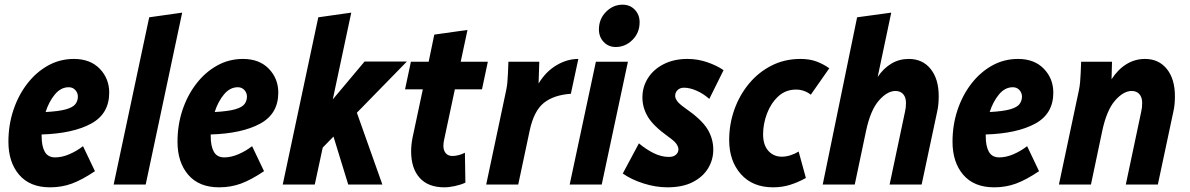

<svg xmlns="http://www.w3.org/2000/svg" viewBox="-20 -789 5087 821"><path d="M16 -183Q16 -254 37 -317.5Q58 -381 96 -430.5Q134 -480 185 -508.5Q236 -537 296 -537Q366 -537 406.5 -495Q447 -453 447 -393Q447 -302 369 -260Q291 -218 158 -214Q158 -211 158 -207Q158 -164 171.5 -140Q185 -116 216 -116Q245 -116 276.5 -129.5Q308 -143 335 -164L386 -57Q331 -20 287.5 -4Q244 12 194 12Q108 12 62 -41.5Q16 -95 16 -183ZM274 -416Q240 -416 214.5 -385Q189 -354 175 -310Q232 -313 262 -321.5Q292 -330 302.5 -344Q313 -358 313 -376Q313 -392 302 -404Q291 -416 274 -416Z M466 0 618 -715 759 -735 603 0Z M739 -183Q739 -254 760 -317.5Q781 -381 819 -430.5Q857 -480 908 -508.5Q959 -537 1019 -537Q1089 -537 1129.5 -495Q1170 -453 1170 -393Q1170 -302 1092 -260Q1014 -218 881 -214Q881 -211 881 -207Q881 -164 894.5 -140Q908 -116 939 -116Q968 -116 999.5 -129.5Q1031 -143 1058 -164L1109 -57Q1054 -20 1010.5 -4Q967 12 917 12Q831 12 785 -41.5Q739 -95 739 -183ZM997 -416Q963 -416 937.5 -385Q912 -354 898 -310Q955 -313 985 -321.5Q1015 -330 1025.5 -344Q1036 -358 1036 -376Q1036 -392 1025 -404Q1014 -416 997 -416Z M1189 0 1341 -715 1482 -735 1403 -364 1539 -526H1720L1506 -307L1615 0H1469L1406 -205L1360 -158L1326 0Z M1712 -407 1737 -525H1813L1837 -641L1979 -661L1950 -525H2066L2041 -407H1925L1879 -191Q1876 -178 1876 -165Q1876 -146 1886 -134Q1896 -122 1915 -122Q1926 -122 1940.5 -125.5Q1955 -129 1968 -136L1970 -8Q1951 1 1925.5 6.5Q1900 12 1880 12Q1811 12 1774.5 -28.5Q1738 -69 1738 -142Q1738 -169 1744 -200L1788 -407Z M2059 0 2144 -401Q2148 -420 2149.5 -437Q2151 -454 2152 -475L2154 -525H2286L2283 -432Q2314 -483 2359.5 -510Q2405 -537 2453 -537L2421 -388Q2348 -383 2305.5 -349Q2263 -315 2245 -231L2196 0Z M2541 -663Q2541 -708 2571.5 -738.5Q2602 -769 2642 -769Q2674 -769 2694.5 -747.5Q2715 -726 2715 -694Q2715 -649 2684.5 -618.5Q2654 -588 2613 -588Q2582 -588 2561.5 -609.5Q2541 -631 2541 -663ZM2416 0 2528 -525H2665L2553 0Z M2643 -47 2712 -176Q2743 -150 2775.5 -134Q2808 -118 2840 -118Q2860 -118 2870.5 -127.5Q2881 -137 2881 -150Q2881 -161 2872.5 -173.5Q2864 -186 2837 -205Q2773 -251 2750 -290Q2727 -329 2727 -372Q2727 -418 2751 -455.5Q2775 -493 2818.5 -515Q2862 -537 2920 -537Q2963 -537 3004 -523Q3045 -509 3074 -489L3013 -366Q2987 -389 2958 -401.5Q2929 -414 2905 -414Q2888 -414 2877.5 -404Q2867 -394 2867 -379Q2867 -369 2875.5 -357Q2884 -345 2908 -328Q2979 -279 3004.5 -238Q3030 -197 3030 -149Q3030 -106 3008 -69.5Q2986 -33 2942.5 -10.5Q2899 12 2834 12Q2784 12 2732 -4.5Q2680 -21 2643 -47Z M3098 -190Q3098 -258 3120 -320Q3142 -382 3182.5 -431Q3223 -480 3279 -508.5Q3335 -537 3403 -537Q3442 -537 3471.5 -526Q3501 -515 3526 -497L3447 -384Q3435 -394 3418.5 -400Q3402 -406 3384 -406Q3339 -406 3307.5 -376.5Q3276 -347 3259.5 -303Q3243 -259 3243 -215Q3243 -169 3265.5 -144Q3288 -119 3323 -119Q3341 -119 3360 -125Q3379 -131 3395 -141L3426 -28Q3394 -10 3359.5 1Q3325 12 3286 12Q3198 12 3148 -44.5Q3098 -101 3098 -190Z M3498 0 3645 -715 3791 -735 3733 -460Q3758 -497 3791.5 -517Q3825 -537 3866 -537Q3925 -537 3959.5 -494Q3994 -451 3994 -378Q3994 -361 3992.5 -344Q3991 -327 3987 -310L3921 0H3784L3850 -312Q3852 -320 3853 -329.5Q3854 -339 3854 -349Q3854 -373 3842 -386.5Q3830 -400 3809 -400Q3774 -400 3738 -359Q3702 -318 3683 -228L3635 0Z M4053 -183Q4053 -254 4074 -317.5Q4095 -381 4133 -430.5Q4171 -480 4222 -508.5Q4273 -537 4333 -537Q4403 -537 4443.5 -495Q4484 -453 4484 -393Q4484 -302 4406 -260Q4328 -218 4195 -214Q4195 -211 4195 -207Q4195 -164 4208.5 -140Q4222 -116 4253 -116Q4282 -116 4313.5 -129.5Q4345 -143 4372 -164L4423 -57Q4368 -20 4324.5 -4Q4281 12 4231 12Q4145 12 4099 -41.5Q4053 -95 4053 -183ZM4311 -416Q4277 -416 4251.5 -385Q4226 -354 4212 -310Q4269 -313 4299 -321.5Q4329 -330 4339.5 -344Q4350 -358 4350 -376Q4350 -392 4339 -404Q4328 -416 4311 -416Z M4508 0 4593 -401Q4597 -420 4598.5 -437Q4600 -454 4601 -475L4603 -525H4735L4733 -450Q4760 -492 4796.5 -514.5Q4833 -537 4876 -537Q4935 -537 4969.5 -494Q5004 -451 5004 -378Q5004 -361 5002.5 -344Q5001 -327 4997 -310L4931 0H4794L4860 -312Q4862 -320 4863 -329.5Q4864 -339 4864 -349Q4864 -373 4852 -386.5Q4840 -400 4819 -400Q4784 -400 4748 -359Q4712 -318 4693 -228L4645 0Z"/></svg>

Font: Radio Canada Condensed
Style: Bold Italic
Weight: 700
Width: 3
Italic angle: -12°
Designer: Charles Daoud, Etienne Aubert Bonn, Alexandre Saumier Demers, Jacques Le Bailly
Foundry: Radio-Canada
Version: Version 2.104; ttfautohint (v1.8.4.7-5d5b);gftools[0.9.28.de